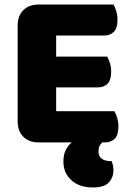

<svg xmlns="http://www.w3.org/2000/svg" viewBox="-20 -626 581 848"><path d="M151 3Q108 3 83 -22Q58 -47 58 -90V-513Q58 -556 83 -581Q108 -606 151 -606H481Q488 -595 493.5 -577Q499 -559 499 -539Q499 -501 482.5 -485Q466 -469 439 -469H228V-376H453Q460 -365 465.5 -347.5Q471 -330 471 -310Q471 -272 455 -256Q439 -240 412 -240H228V-135H485Q492 -124 497.5 -106Q503 -88 503 -68Q503 -30 487.5 -14Q472 2 446 3H431Q424 11 419.5 19.5Q415 28 415 43Q415 86 474 86Q477 95 479 105Q481 115 481 128Q481 157 461 179.5Q441 202 389 202Q362 202 338.5 194.5Q315 187 297.5 172Q280 157 270 136Q260 115 260 88Q260 55 271.5 34.5Q283 14 297 3Z"/></svg>

Font: Baloo Bhai
Style: Regular
Weight: 400
Designer: Supriya Tembe, Noopur Datye and Ek Type
Foundry: Ek Type
Version: Version 1.443;PS 1.000;hotconv 16.6.51;makeotf.lib2.5.65220;